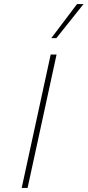

<svg xmlns="http://www.w3.org/2000/svg" viewBox="-20 -927 432 947"><path d="M87 0 230 -658H259L116 0ZM233 -739 360 -907H392L258 -739Z"/></svg>

Font: Ysabeau Infant Thin
Style: Italic
Weight: 250
Italic angle: -12°
Designer: Christian Thalmann (Catharsis Fonts)
Version: Version 2.001;gftools[0.9.30]; featfreeze: ss01,ss02,lnum